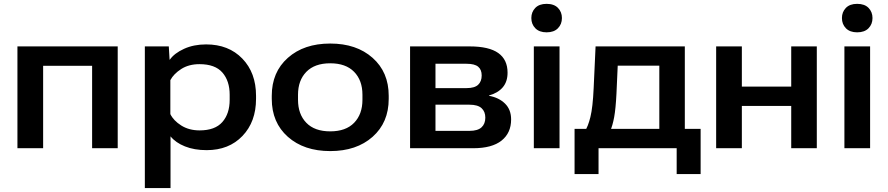

<svg xmlns="http://www.w3.org/2000/svg" viewBox="-20 -755 4523 978"><path d="M68.8 -518.6V0H199.7V-419.9H449.2V0H579.6V-518.6Z M717.8 203.1H848.6V-60.5Q874.5 -28.3 922.1 -9.3Q969.7 9.8 1032.7 9.8Q1146 9.8 1215.1 -62.5Q1284.2 -134.8 1284.2 -251.5V-267.1Q1284.2 -384.3 1214.4 -456.5Q1144.5 -528.8 1029.8 -528.8Q966.8 -528.8 917.5 -506.3Q868.2 -483.9 845.2 -451.2H843.8L839.8 -518.6H717.8ZM847.7 -173.8V-346.7Q864.7 -378.9 903.3 -403.6Q941.9 -428.2 996.1 -428.2Q1075.7 -428.2 1112.8 -385.5Q1149.9 -342.8 1149.9 -272.5V-246.6Q1149.9 -175.8 1112.5 -133.3Q1075.2 -90.8 996.6 -90.8Q942.9 -90.8 903.3 -115.7Q863.8 -140.6 847.7 -173.8Z M1364.3 -251.5Q1364.3 -130.9 1446.3 -58.1Q1528.3 14.6 1662.1 14.6Q1795.9 14.6 1877.9 -58.1Q1960 -130.9 1960 -251.5V-267.1Q1960 -387.7 1877.9 -460.4Q1795.9 -533.2 1662.1 -533.2Q1528.3 -533.2 1446.3 -460.4Q1364.3 -387.7 1364.3 -267.1ZM1498 -272.5Q1498 -345.7 1540.5 -389.2Q1583 -432.6 1662.1 -432.6Q1741.2 -432.6 1783.7 -389.2Q1826.2 -345.7 1826.2 -272.5V-246.6Q1826.2 -173.3 1783.9 -129.6Q1741.7 -85.9 1662.1 -85.9Q1582.5 -85.9 1540.3 -129.6Q1498 -173.3 1498 -246.6Z M2068.8 0H2390.6Q2485.8 0 2534.7 -38.8Q2583.5 -77.6 2583.5 -146.5Q2583.5 -196.8 2552.5 -227.3Q2521.5 -257.8 2470.7 -267.1V-268.6Q2516.1 -281.2 2540.8 -310.1Q2565.4 -338.9 2565.4 -384.8Q2565.4 -451.2 2518.1 -484.9Q2470.7 -518.6 2372.6 -518.6H2068.8ZM2198.2 -306.2V-430.2H2356.4Q2397.5 -430.2 2415.5 -415.3Q2433.6 -400.4 2433.6 -370.6Q2433.6 -340.3 2415.5 -323.2Q2397.5 -306.2 2356.4 -306.2ZM2198.2 -88.4V-221.7H2371.1Q2413.6 -221.7 2432.9 -204.1Q2452.1 -186.5 2452.1 -155.8Q2452.1 -124 2432.6 -106.2Q2413.1 -88.4 2371.1 -88.4Z M2699.2 0H2830.1V-518.6H2699.2ZM2686.5 -663.1Q2686.5 -631.8 2706.8 -611.1Q2727.1 -590.3 2764.2 -590.3Q2801.8 -590.3 2822 -611.1Q2842.3 -631.8 2842.3 -663.1Q2842.3 -693.8 2822.3 -714.6Q2802.2 -735.4 2764.2 -735.4Q2726.6 -735.4 2706.5 -714.6Q2686.5 -693.8 2686.5 -663.1Z M3426.8 131.8H3548.8V-98.6H2906.7V131.8H3028.8V0H3426.8ZM3126.5 -420.4H3338.4V-7.3H3468.3V-518.6H3013.7L3003.9 -305.2Q2999.5 -208 2987.3 -158.7Q2975.1 -109.4 2959 -86.9H3087.9Q3100.6 -115.7 3108.4 -158.2Q3116.2 -200.7 3120.1 -277.8Z M3627.9 -518.6V0H3758.8V-215.3H4010.3V0H4140.6V-518.6H4010.3V-314H3758.8V-518.6Z M4281.2 0H4412.1V-518.6H4281.2ZM4268.6 -663.1Q4268.6 -631.8 4288.8 -611.1Q4309.1 -590.3 4346.2 -590.3Q4383.8 -590.3 4404.1 -611.1Q4424.3 -631.8 4424.3 -663.1Q4424.3 -693.8 4404.3 -714.6Q4384.3 -735.4 4346.2 -735.4Q4308.6 -735.4 4288.6 -714.6Q4268.6 -693.8 4268.6 -663.1Z"/></svg>

Font: Roboto Flex
Style: wght 600 wdth 140 opsz 13.0 GRAD 0.00 slnt 0.00 XTRA 468 XOPQ 96 YOPQ 79 YTLC 514 YTUC 712 YTAS 750 YTDE -203.00 YTFI 738
Weight: 600
Width: 8
Designer: Berlow after Robertson
Foundry: Google
Version: Version 3.100